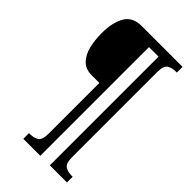

<svg xmlns="http://www.w3.org/2000/svg" viewBox="-264 -836 1023 1023"><g transform="rotate(45 248.0 -324.5)"><path d="M135 111V68H145Q172 68 191.5 55.5Q211 43 211 -4V-386H154Q107 -386 80.5 -413.5Q54 -441 43 -485.5Q32 -530 32 -582Q32 -662 60 -711Q88 -760 156 -760H464V-717H454Q427 -717 407.5 -704.5Q388 -692 388 -645V-4Q388 43 407.5 55.5Q427 68 454 68H464V111H335V-708H263V111Z"/></g></svg>

Font: Noto Serif ExtraCondensed Medium
Style: Regular
Weight: 500
Width: 2
Designer: Monotype Design Team
Foundry: Monotype Imaging Inc.
Version: Version 2.015